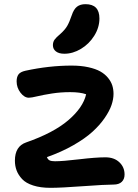

<svg xmlns="http://www.w3.org/2000/svg" viewBox="-20 -878 665 925"><path d="M290 -619.1Q263.7 -619.1 249.3 -630.4Q234.9 -641.6 234.9 -660.2Q234.9 -675.8 242.9 -687Q251 -698.2 271 -714.8Q293 -734.4 303.7 -752.9Q314.5 -771.5 325.2 -803.2Q335.4 -834 351.1 -845.9Q366.7 -857.9 392.1 -857.9Q459 -857.9 459 -789.1Q459 -745.6 434.1 -705.8Q409.2 -666 370.1 -642.6Q331.1 -619.1 290 -619.1ZM223.1 26.9Q174.8 26.9 139.9 15.6Q105 4.4 86.7 -15.1Q68.4 -34.7 60.1 -56.6Q51.8 -78.6 51.8 -104Q51.8 -173.3 106 -191.9Q237.8 -237.8 309.1 -298.8Q380.4 -359.9 395 -423.8Q366.2 -434.1 317.9 -434.1Q272 -434.1 230 -427.5Q188 -420.9 159.7 -414.1Q131.3 -407.2 119.1 -407.2Q97.2 -407.2 78.6 -431.6Q60.1 -456.1 60.1 -485.8Q60.1 -507.3 69.1 -519.5Q78.1 -531.7 102.1 -537.1Q216.8 -562 325.2 -562Q370.1 -562 405.5 -554.2Q440.9 -546.4 463.4 -533.7Q485.8 -521 500.5 -502.9Q515.1 -484.9 521 -466.1Q526.9 -447.3 526.9 -425.8Q526.9 -400.4 517.3 -372.1Q507.8 -343.8 484.4 -309.6Q460.9 -275.4 425.5 -243.2Q390.1 -210.9 333.5 -178.5Q276.9 -146 206.1 -121.1Q210.4 -109.4 219.2 -105.2Q228 -101.1 245.1 -101.1Q282.2 -101.1 361.8 -110.6Q441.4 -120.1 487.8 -120.1Q529.8 -120.1 554.9 -96.4Q580.1 -72.8 580.1 -37.1Q580.1 -15.1 566.7 -2Q553.2 11.2 526.9 11.2Q487.8 11.2 380.6 19Q273.4 26.9 223.1 26.9Z"/></svg>

Font: Shantell Sans Irregular Bouncy
Style: Regular
Weight: 600
Designer: Stephen Nixon, Anya Danilova, Shantell Martin
Foundry: Arrow Type
Version: Version 1.006;[9816181b4]